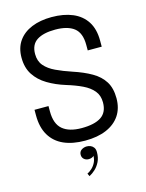

<svg xmlns="http://www.w3.org/2000/svg" viewBox="-140 -830 865 1134"><g transform="rotate(-15 293.0 -263.0)"><path d="M293.5 10Q217 10 162.8 -14.2Q108.5 -38.5 79.5 -87.5Q50.5 -136.5 50.5 -209.5Q50.5 -219.5 50.5 -226.5Q50.5 -233.5 50.5 -243.5H136Q136 -234 136 -227.5Q136 -221 136 -211Q136 -134.5 176 -100.8Q216 -67 292.5 -67Q371.5 -67 412 -94Q452.5 -121 452.5 -181.5Q452.5 -224 429.2 -252.2Q406 -280.5 365 -300.2Q324 -320 269.5 -336.5Q208 -355.5 159.8 -384.5Q111.5 -413.5 83.8 -456.2Q56 -499 56 -560.5Q56 -620.5 85.2 -662Q114.5 -703.5 167 -725Q219.5 -746.5 289 -746.5Q362.5 -746.5 416.8 -723.8Q471 -701 500.8 -654.8Q530.5 -608.5 530.5 -538.5Q530.5 -527.5 530.5 -519.8Q530.5 -512 530.5 -501H445Q445 -510.5 445 -518Q445 -525.5 445 -535Q445 -608 405.5 -638.8Q366 -669.5 290.5 -669.5Q218 -669.5 178.5 -644Q139 -618.5 139 -560.5Q139 -517 163.2 -488.8Q187.5 -460.5 229.5 -440.8Q271.5 -421 325.5 -403Q391 -381.5 438.2 -354.2Q485.5 -327 510.8 -286.5Q536 -246 536 -184.5Q536 -123 506.8 -79.5Q477.5 -36 423.2 -13Q369 10 293.5 10ZM285.5 121Q268 121 256.5 110.8Q245 100.5 245 84Q245 65 259.5 55Q274 45 292.5 45Q304.5 45 315.8 49.8Q327 54.5 334.5 65Q342 75.5 342 93.5Q342 127 329.8 151.8Q317.5 176.5 299.5 193Q281.5 209.5 263 219L255 201.5Q269 195 283.2 182Q297.5 169 307 150.2Q316.5 131.5 316.5 108.5Q314 113.5 304.8 117.2Q295.5 121 285.5 121Z"/></g></svg>

Font: Epilogue
Style: Regular
Weight: 400
Designer: Tyler Finck
Foundry: Etcetera Type Co
Version: Version 2.112